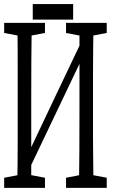

<svg xmlns="http://www.w3.org/2000/svg" viewBox="-33 -848 551 935"><path d="M50.8 66.9Q52.2 5.9 52.7 -55.4Q53.2 -116.7 53.2 -179.7Q53.2 -242.7 53.2 -305.2V-364.3Q53.2 -426.8 53.2 -488.8Q53.2 -550.8 53 -613.3Q52.7 -675.8 50.8 -736.8H121.6Q120.1 -646 119.6 -552.2Q119.1 -458.5 119.1 -364.3V66.9ZM351.6 66.9Q353 -23.9 353.5 -119.9Q354 -215.8 354 -327.6V-736.8H422.4Q421.4 -676.8 420.7 -614.7Q419.9 -552.7 419.9 -490.2Q419.9 -427.7 419.9 -364.3V-305.2Q419.9 -244.1 419.9 -181.6Q419.9 -119.1 420.9 -57.1Q421.9 4.9 422.4 66.9ZM-12.7 66.9V17.6L80.1 0H93.3L186 17.6V66.9ZM-12.7 -687.5V-736.8H186V-687.5L93.3 -669.9H80.1ZM288.6 66.9V17.6L379.9 0H394L486.8 17.6V66.9ZM288.6 -687.5V-736.8H486.8V-687.5L394 -669.9H379.9ZM81.1 35.2 72.3 -50.8H81.1L236.8 -379.4L392.6 -706.5L401.9 -618.2H392.6L236.8 -291.5ZM126.5 -752.4V-828.1H323.2V-752.4Z"/></svg>

Font: Scarab Serif
Style: Condensed
Weight: 400
Designer: John Roberts
Foundry: Scarab
Version: 1.0